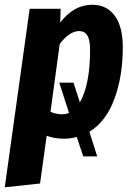

<svg xmlns="http://www.w3.org/2000/svg" viewBox="-45 -568 556 810"><path d="M473.1 -369.1Q473.1 -247.1 437.7 -150.9Q402.3 -54.7 332 -12.2L365.2 91.8H306.2L278.8 9.8Q252.9 17.1 224.1 17.1Q186 17.1 151.9 4.9L124 206.1L-24.9 222.2L80.1 -530.8H210.9L209 -473.1Q266.6 -547.9 344.2 -547.9Q405.3 -547.9 439.2 -501.5Q473.1 -455.1 473.1 -369.1ZM292 -136.2Q335 -210.9 335 -357.9Q335 -400.4 323.2 -418.7Q311.5 -437 289.1 -437Q249 -437 207 -382.8L168 -96.2Q192.4 -85.9 216.8 -85.9Q232.9 -85.9 246.1 -91.8L205.1 -219.2H265.1Z"/></svg>

Font: Fira Sans Compressed
Style: Bold Italic
Weight: 700
Width: 3
Italic angle: -8°
Designer: Carrois Corporate & Edenspiekermann AG
Foundry: Carrois Corporate GbR & Edenspiekermann AG
Version: Version 4.203;PS 004.203;hotconv 1.0.88;makeotf.lib2.5.64775